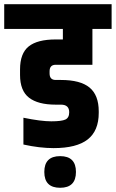

<svg xmlns="http://www.w3.org/2000/svg" viewBox="-60 -691 549 910"><path d="M378 -384H204Q175 -384 175 -353V-343Q175 -312 204 -312H229Q321 -312 364.5 -276Q408 -240 408 -163V-156Q408 -71 355.5 -30Q303 11 194 11Q128 11 51 -6V-133Q134 -116 183 -116Q232 -116 250 -124.5Q268 -133 268 -159Q268 -195 229 -195H204Q120 -195 77.5 -228Q35 -261 35 -336V-362Q35 -438 76 -471Q117 -504 204 -504H238V-554H-40V-671H469V-554H378ZM150 124Q150 49 225 49Q300 49 300 124Q300 199 225 199Q150 199 150 124Z"/></svg>

Font: Khand
Style: Bold
Weight: 700
Designer: Devanagari: Sanchit Sawaria, Jyotish Sonowal; Latin: Satya Rajpurohit
Foundry: Indian Type Foundry
Version: Version 1.101;PS 1.0;hotconv 1.0.78;makeotf.lib2.5.61930; tt